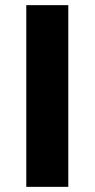

<svg xmlns="http://www.w3.org/2000/svg" viewBox="-20 -725 367 745"><path d="M82 0V-705H245V0Z"/></svg>

Font: Nunito Sans 10pt SemiExpanded ExtraBold
Style: Regular
Weight: 800
Width: 6
Designer: Vernon Adams
Foundry: Vernon Adams
Version: Version 3.101;gftools[0.9.27]